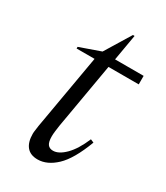

<svg xmlns="http://www.w3.org/2000/svg" viewBox="-149 -627 609 704"><g transform="rotate(30 155.5 -275.0)"><path d="M127 10Q96 10 80.5 -9Q65 -28 65 -63Q65 -70 66.5 -79Q68 -88 69 -98L124 -414H48V-421L136 -452L202 -560H209L190 -450H311V-414H183L135 -137Q133 -123 131.5 -111Q130 -99 130 -90Q130 -66 137.5 -56Q145 -46 160 -46Q184 -46 211 -73Q238 -100 260 -152L274 -146Q242 -61 204.5 -25.5Q167 10 127 10Z"/></g></svg>

Font: Spectral Light
Style: Italic
Weight: 300
Italic angle: -10°
Designer: Jean-Baptiste Levee
Foundry: Production Type
Version: Version 2.001